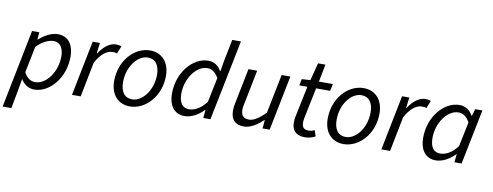

<svg xmlns="http://www.w3.org/2000/svg" viewBox="-81 -1088 4288 1669"><g transform="rotate(10 2062.5 -253.5)"><path d="M-10 205H67L97 46L115 -58H117C142 -17 183 12 234 12C368 12 496 -135 496 -322C496 -435 442 -498 356 -498C296 -498 238 -463 189 -422H186L192 -486H128ZM231 -53C193 -53 160 -72 132 -122L179 -354C224 -404 283 -433 328 -433C382 -433 417 -393 417 -311C417 -176 328 -53 231 -53Z M566 0H643L703 -306C745 -386 798 -428 847 -428C864 -428 878 -427 889 -422L916 -489C903 -495 887 -498 869 -498C809 -498 758 -452 719 -393H715L727 -486H663Z M1079 12C1212 12 1342 -119 1342 -303C1342 -424 1273 -498 1168 -498C1035 -498 906 -367 906 -183C906 -62 974 12 1079 12ZM1087 -52C1020 -52 984 -100 984 -188C984 -324 1071 -434 1160 -434C1227 -434 1264 -386 1264 -298C1264 -163 1177 -52 1087 -52Z M1560 12C1621 12 1681 -22 1729 -72H1732L1725 0H1788L1932 -712H1855L1817 -522L1801 -427H1797C1774 -470 1735 -498 1683 -498C1548 -498 1420 -351 1420 -164C1420 -50 1475 12 1560 12ZM1588 -53C1534 -53 1500 -92 1500 -176C1500 -310 1589 -433 1686 -433C1723 -433 1757 -413 1785 -362L1740 -145C1692 -82 1639 -53 1588 -53Z M2084 12C2142 12 2200 -27 2251 -74H2255L2248 0H2311L2408 -486H2331L2262 -142C2203 -82 2156 -55 2119 -55C2069 -55 2047 -80 2047 -130C2047 -147 2050 -161 2055 -186L2115 -486H2038L1976 -176C1970 -150 1968 -132 1968 -109C1968 -35 2002 12 2084 12Z M2622 12C2661 12 2693 0 2715 -12L2697 -64C2683 -56 2664 -51 2645 -51C2602 -51 2586 -71 2586 -111C2586 -123 2587 -135 2589 -147L2646 -424H2770L2783 -486H2660L2690 -641H2625L2585 -486L2509 -481L2498 -424H2569L2512 -150C2509 -132 2507 -116 2507 -98C2507 -36 2538 12 2622 12Z M2964 12C3097 12 3227 -119 3227 -303C3227 -424 3158 -498 3053 -498C2920 -498 2791 -367 2791 -183C2791 -62 2859 12 2964 12ZM2972 -52C2905 -52 2869 -100 2869 -188C2869 -324 2956 -434 3045 -434C3112 -434 3149 -386 3149 -298C3149 -163 3062 -52 2972 -52Z M3297 0H3374L3434 -306C3476 -386 3529 -428 3578 -428C3595 -428 3609 -427 3620 -422L3647 -489C3634 -495 3618 -498 3600 -498C3540 -498 3489 -452 3450 -393H3446L3458 -486H3394Z M3777 12C3838 12 3898 -22 3946 -72H3949L3942 0H4005L4103 -486H4040L4021 -425H4017C3994 -469 3952 -498 3900 -498C3765 -498 3637 -351 3637 -164C3637 -50 3692 12 3777 12ZM3805 -53C3751 -53 3717 -92 3717 -176C3717 -310 3806 -433 3903 -433C3940 -433 3974 -413 4002 -362L3957 -145C3910 -82 3856 -53 3805 -53Z"/></g></svg>

Font: Source Sans Pro
Style: Italic
Weight: 400
Italic angle: -11°
Designer: Paul D. Hunt
Foundry: Adobe Systems Incorporated
Version: Version 3.006;hotconv 1.0.111;makeotfexe 2.5.65597